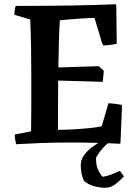

<svg xmlns="http://www.w3.org/2000/svg" viewBox="-20 -674 660 908"><path d="M56 8Q50 -16 50 -38L127 -53Q128 -116 128 -179.5Q128 -243 128 -304Q128 -373 127 -444Q126 -515 123 -582L48 -604Q48 -625 54 -646Q193 -646 315 -648Q437 -650 528 -654L530 -645L532 -467Q516 -463 500 -461.5Q484 -460 469 -459L463 -469L427 -589Q398 -589 363.5 -586.5Q329 -584 301 -581.5Q273 -579 263 -578Q260 -536 258.5 -474.5Q257 -413 256 -355L447 -361L471 -339L466 -287L255 -293L254 -60Q292 -60 332 -62.5Q372 -65 406 -68.5Q440 -72 461 -77L493 -186Q509 -185 524.5 -183Q540 -181 556 -178L557 -171L550 -4L548 6Q493 3 430.5 1.5Q368 0 309 0Q236 0 170.5 2.5Q105 5 56 8ZM467 -11H510Q487 4 470 22.5Q453 41 443.5 56Q434 71 434 74Q434 115 448.5 138.5Q463 162 466 162Q486 159 507 151Q528 143 547 134L566 160Q552 176 528.5 195Q505 214 478 214Q452 214 425 206.5Q398 199 378 182Q375 179 368.5 157.5Q362 136 362 107Q362 81 378 59Q394 37 418 20Q442 3 467 -11Z"/></svg>

Font: Labrada SemiBold
Style: Regular
Weight: 600
Designer: Mercedes Jáuregui
Foundry: Omnibus-Type Team
Version: Version 1.000; ttfautohint (v1.8.4.7-5d5b)